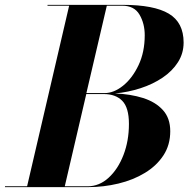

<svg xmlns="http://www.w3.org/2000/svg" viewBox="-68 -770 775 790"><path d="M292.5 0H-47.5V-3.5H43.5L216.5 -746.5H127.5V-750H437.5Q565.5 -750 626.5 -713.8Q687.5 -677.5 687.5 -595Q687.5 -550.5 664.2 -514Q641 -477.5 601 -450.5Q561 -423.5 510.2 -407Q459.5 -390.5 405 -385.5Q469 -383 520.5 -366.8Q572 -350.5 602.2 -317.2Q632.5 -284 632.5 -230Q632.5 -173.5 604.5 -130.8Q576.5 -88 528.5 -58.8Q480.5 -29.5 419.5 -14.8Q358.5 0 292.5 0ZM435 -746.5H371.5L287.5 -387H362.5Q400.5 -387 438.5 -417.5Q476.5 -448 502 -501.8Q527.5 -555.5 527.5 -625Q527.5 -673 506 -709.8Q484.5 -746.5 435 -746.5ZM358.5 -383H287L198.5 -3.5H292.5Q340.5 -3.5 379 -38.8Q417.5 -74 440 -132.2Q462.5 -190.5 462.5 -260Q462.5 -327 435.2 -355Q408 -383 358.5 -383Z"/></svg>

Font: Bodoni* 48pt
Style: Bold Italic
Weight: 700
Italic angle: -13°
Version: Version 2.3